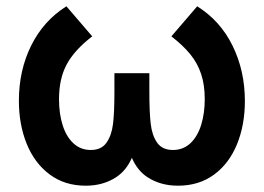

<svg xmlns="http://www.w3.org/2000/svg" viewBox="-20 -575 838 610"><path d="M252.5 15Q185.5 15 137.5 -21Q89.5 -57 64.8 -118.2Q40 -179.5 40 -255Q40 -351.5 79.2 -430.5Q118.5 -509.5 191 -555L273 -459.5Q216.5 -416 192 -370.5Q167.5 -325 167.5 -260Q167.5 -213.5 179.2 -176.8Q191 -140 213.8 -119.2Q236.5 -98.5 268.5 -98.5Q302 -98.5 318.2 -121.5Q334.5 -144.5 339 -180.8Q343.5 -217 343.5 -281V-342.5H454.5V-285Q454.5 -219 458.8 -182Q463 -145 479.2 -121.8Q495.5 -98.5 529.5 -98.5Q562 -98.5 584.8 -119.8Q607.5 -141 619 -177.8Q630.5 -214.5 630.5 -260Q630.5 -305 619.2 -339.2Q608 -373.5 585 -402Q562 -430.5 524.5 -459.5L606.5 -555Q680 -509 719 -429.5Q758 -350 758 -254Q758 -178 733 -116.8Q708 -55.5 660 -20.2Q612 15 545.5 15Q490 15 448.5 -12Q416.5 -33 399 -73.5Q381 -33 349 -12Q307.5 15 252.5 15Z"/></svg>

Font: Vela Sans Bd
Style: Bold
Weight: 700
Designer: Principal design: Mikhail Sharanda - project Manrope.
Design modification: Ravid Balaliev
Foundry: Mikhail Sharanda
Version: Version 1.001